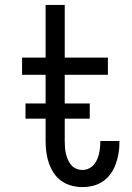

<svg xmlns="http://www.w3.org/2000/svg" viewBox="-20 -755 540 783"><path d="M316 8Q294 8 271.5 2Q249 -4 230.5 -17Q212 -30 199.5 -49Q187 -68 179.5 -89.5Q172 -111 169 -133.5Q166 -156 166 -179V-450H70V-520H166V-735H244V-520H420V-450H244V-179Q244 -166 245 -153Q246 -140 249 -127.5Q252 -115 257 -103.5Q262 -92 270.5 -82Q279 -72 291 -67Q303 -62 316 -62Q329 -62 340.5 -67Q352 -72 360.5 -81Q369 -90 374.5 -101.5Q380 -113 383 -125Q386 -137 387.5 -149.5Q389 -162 389 -174V-180H467V-171Q467 -149 463 -127Q459 -105 451.5 -84.5Q444 -64 431 -46Q418 -28 400 -15.5Q382 -3 360 2.5Q338 8 316 8ZM84 -271V-333H346V-271Z"/></svg>

Font: Iosevka Term Curly
Style: Regular
Weight: 400
Designer: Belleve Invis
Foundry: Belleve Invis
Version: Version 32.3.0